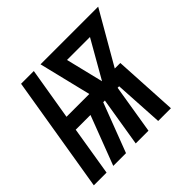

<svg xmlns="http://www.w3.org/2000/svg" viewBox="-162 -665 810 810"><g transform="rotate(-45 243.0 -260.0)"><path d="M-30 0 56 -520H132L93 -286H229L172 -520H516L381 -286H414L430 0H354L341 -220H332L296 0H220L256 -220H246L162 0H86L170 -220H82L46 0ZM305 -286 401 -454H264Z"/></g></svg>

Font: Iosevka Term Curly SmBd Obl
Style: Regular
Weight: 600
Italic angle: -9°
Designer: Belleve Invis
Foundry: Belleve Invis
Version: Version 32.3.0